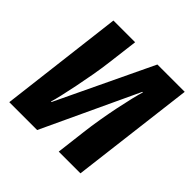

<svg xmlns="http://www.w3.org/2000/svg" viewBox="-177 -853 1013 1013"><g transform="rotate(45 329.5 -346.5)"><path d="M237 0H29L113 -693H275L254 -524Q248 -474 238 -417.5Q228 -361 217.5 -309.5Q207 -258 197.5 -217Q188 -176 182 -158H186L441 -693H645L560 0H398L418 -165Q424 -216 433.5 -272Q443 -328 453.5 -379Q464 -430 474 -471.5Q484 -513 491 -535H487Z"/></g></svg>

Font: Szlgxwxxxixliatcpuztgldltzi
Style: Regular
Weight: 700
Italic angle: -8°
Designer: Carrois Corporate & Edenspiekermann
Foundry: Carrois Corporate GbR & Edenspiekermann AG
Version: Version 2.001